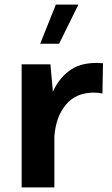

<svg xmlns="http://www.w3.org/2000/svg" viewBox="-20 -811 485 831"><path d="M153.8 -621.6H235.8L319.3 -791H221.7ZM73.7 0H215.3V-220.7C219.7 -277.8 236.3 -323.7 265.6 -358.4C294.4 -393.1 335 -410.2 386.7 -410.2C399.9 -410.2 412.1 -408.7 423.3 -406.2L425.8 -537.1C417 -538.1 407.7 -538.6 397.5 -538.6C348.1 -538.6 308.6 -526.9 278.8 -503.9C248.5 -481 225.1 -450.7 209 -414.1L198.2 -532.7H73.7Z"/></svg>

Font: Estedad Bold
Style: Regular
Weight: 700
Designer: Amin Abedi
Version: Version 7.3